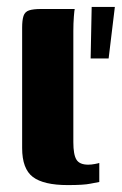

<svg xmlns="http://www.w3.org/2000/svg" viewBox="-20 -531 352 555"><path d="M176 4Q106 4 75 -19.5Q44 -43 44 -103V-451Q44 -473 48 -485Q52 -497 64 -501Q76 -505 99 -505H196Q195 -502 193.5 -483Q192 -464 192 -441V-120Q192 -84 201 -69.5Q210 -55 235 -55Q244 -55 254.5 -57Q265 -59 267 -60V-5Q260 -4 241 0Q222 4 176 4ZM242 -362 245 -511H312L294 -362Z"/></svg>

Font: r_Genos
Style: Bold
Weight: 700
Designer: Robert E. Leuschke
Foundry: Robert E. Leuschke
Version: Version 2.000;June 29, 2024;FontCreator 14.0.0.2814 32-bit